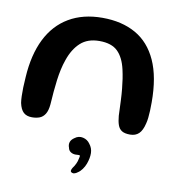

<svg xmlns="http://www.w3.org/2000/svg" viewBox="-78 -539 787 830"><g transform="rotate(10 315.5 -124.0)"><path d="M79.5 11Q56 11 42.5 -1.5Q29 -14 23 -42Q21 -55 20.5 -71.5Q20 -88 20.5 -109Q21 -130 23 -155Q29 -254.5 63.5 -323.8Q98 -393 159.5 -429.2Q221 -465.5 306 -465.5Q391.5 -465.5 452.5 -431Q513.5 -396.5 546 -325Q578.5 -253.5 578.5 -142.5Q578.5 -122.5 577.8 -105.5Q577 -88.5 575.5 -74.5Q574 -60.5 571 -49Q563.5 -17 548.8 -3Q534 11 510.5 11Q486.5 11 474 3Q461.5 -5 456 -21Q450.5 -37 448.5 -60.5Q447 -98 445.8 -126.8Q444.5 -155.5 442.2 -178.2Q440 -201 437 -220.8Q434 -240.5 429.5 -260.5Q418 -311.5 391 -338Q364 -364.5 310.5 -364.5Q259 -364.5 227.8 -336Q196.5 -307.5 179.5 -257.5Q172 -236.5 167 -213.5Q162 -190.5 158.8 -166Q155.5 -141.5 153.2 -114.5Q151 -87.5 149 -58Q146.5 -30 137 -15Q127.5 0 113 5.5Q98.5 11 79.5 11ZM293 217.5Q285 214.5 285.8 208.5Q286.5 202.5 291 195.5Q298 186.5 303.5 174.8Q309 163 310.5 153.5Q312.5 147.5 313 142.8Q313.5 138 311 136.5Q308.5 136 304 136.5Q299.5 137 293.5 137Q281.5 137 272 130.8Q262.5 124.5 260.5 112.5Q255.5 100 259.2 88.2Q263 76.5 277 67.5Q293.5 55 313 59.5Q332.5 64 343.5 80Q357.5 97.5 358 119.2Q358.5 141 349 167Q344 180.5 335.2 192.5Q326.5 204.5 316.5 210.5Q311 215 304.5 217.2Q298 219.5 293 217.5Z"/></g></svg>

Font: Gluten
Style: Regular
Weight: 400
Designer: Tyler Finck
Foundry: Etcetera Type Company
Version: Version 1.300